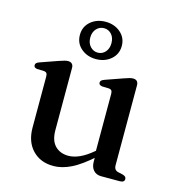

<svg xmlns="http://www.w3.org/2000/svg" viewBox="-106 -787 815 888"><g transform="rotate(15 302.0 -342.5)"><path d="M405 -57V-90.5L402 -93V-379.5Q402 -390.5 398.2 -395.5Q394.5 -400.5 386 -401.5L352 -402.5Q344 -404 340.2 -407.5Q336.5 -411 336.5 -416.5Q336.5 -423 340.8 -427Q345 -431 356 -435L440 -464.5Q455 -470 464.8 -472.5Q474.5 -475 482 -475Q494.5 -475 500.8 -468.2Q507 -461.5 507 -449.5V-68Q507 -54.5 512 -47.8Q517 -41 527 -38.5L549.5 -33.5Q558.5 -31 562.8 -26.8Q567 -22.5 567 -16Q567 -8.5 561.5 -4.2Q556 0 544.5 0H455.5Q432.5 0 418.8 -15Q405 -30 405 -57ZM91 -135.5V-379.5Q91 -390.5 87.2 -395.5Q83.5 -400.5 75 -401.5L41 -402.5Q32.5 -404 29 -407.5Q25.5 -411 25.5 -416.5Q25.5 -423 29.5 -427Q33.5 -431 44.5 -435L128.5 -464.5Q144.5 -470 154 -472.5Q163.5 -475 170 -475Q183 -475 189.5 -468.2Q196 -461.5 196 -449.5V-151.5Q196 -101.5 220.2 -76.8Q244.5 -52 284.5 -52Q309.5 -52 338 -64.8Q366.5 -77.5 399 -105L420.5 -123.5L439.5 -104.5L418 -85.5Q358.5 -32 314.2 -10.2Q270 11.5 229.5 11.5Q167 11.5 129 -28.2Q91 -68 91 -135.5ZM291.5 -517Q249.5 -517 220.5 -541.8Q191.5 -566.5 191.5 -606.5Q191.5 -646 220.5 -670.8Q249.5 -695.5 291.5 -695.5Q334 -695.5 363 -670.5Q392 -645.5 392 -606.5Q392 -567 363 -542Q334 -517 291.5 -517ZM292 -665Q271 -665 256 -649Q241 -633 241 -606.5Q241 -580.5 256 -564.2Q271 -548 292 -548Q313.5 -548 328 -564.2Q342.5 -580.5 342.5 -606.5Q342.5 -633 328 -649Q313.5 -665 292 -665Z"/></g></svg>

Font: Fraunces 18pt
Style: Regular
Weight: 400
Version: Version 1.000;[b76b70a41]